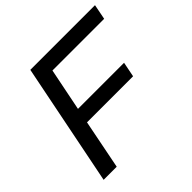

<svg xmlns="http://www.w3.org/2000/svg" viewBox="-175 -868 1037 1037"><g transform="rotate(-45 343.0 -350.0)"><path d="M152 0H52L192 -700H686L669 -613H274L225 -369H577L560 -283H208Z"/></g></svg>

Font: Montserrat Medium
Style: Italic
Weight: 500
Italic angle: -11.3°
Designer: Julieta Ulanovsky
Foundry: Julieta Ulanovsky
Version: Version 9.000; ttfautohint (v1.8.4.7-5d5b)